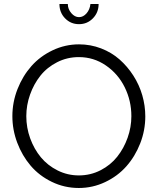

<svg xmlns="http://www.w3.org/2000/svg" viewBox="-20 -937 791 962"><path d="M433.1 -917H474.1Q474.1 -874.5 445.6 -845.2Q417 -815.9 376 -815.9Q334.5 -815.9 306.2 -845Q277.8 -874 277.8 -917H319.8Q319.8 -891.6 337.2 -871.3Q354.5 -851.1 376 -851.1Q397 -851.1 413.6 -870.1Q430.2 -889.2 433.1 -917ZM42 -355Q42 -425.3 67.9 -491Q93.8 -556.6 137.5 -606Q181.2 -655.3 243.9 -685.1Q306.6 -714.8 376 -714.8Q433.6 -714.8 486.3 -694.6Q539.1 -674.3 578.9 -639.2Q618.7 -604 648.2 -558.1Q677.7 -512.2 692.9 -459.7Q708 -407.2 708 -354Q708 -283.7 682.4 -218.3Q656.7 -152.8 613 -103.5Q569.3 -54.2 506.8 -24.7Q444.3 4.9 375 4.9Q302.7 4.9 239.5 -25.9Q176.3 -56.6 133.5 -106.9Q90.8 -157.2 66.4 -221.9Q42 -286.6 42 -355ZM375 -58.1Q433.6 -58.1 483.9 -84Q534.2 -109.9 567.4 -151.9Q600.6 -193.8 619.4 -246.8Q638.2 -299.8 638.2 -355Q638.2 -432.1 605 -499.5Q571.8 -566.9 510.7 -608.9Q449.7 -650.9 375 -650.9Q316.4 -650.9 266.1 -625.2Q215.8 -599.6 182.6 -557.9Q149.4 -516.1 130.6 -463.1Q111.8 -410.2 111.8 -355Q111.8 -297.4 131.3 -243.7Q150.9 -189.9 184.8 -148.9Q218.8 -107.9 268.6 -83Q318.4 -58.1 375 -58.1Z"/></svg>

Font: Rawline
Style: Regular
Weight: 400
Designer: Matt McInerney, Pablo Impallari, Rodrigo Fuenzalida
Foundry: Matt McInerney, Pablo Impallari, Rodrigo Fuenzalida
Version: Version 4.020;PS 004.020;hotconv 1.0.88;makeotf.lib2.5.64775